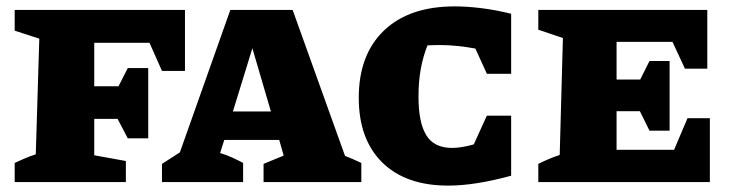

<svg xmlns="http://www.w3.org/2000/svg" viewBox="-20 -570 2297 601"><path d="M559 -539V-348H487L448 -436H275V-300H351L380 -357H444V-137H380L348 -198H275V-84L374 -66V0H26V-60Q41 -67 56 -73.5Q71 -80 92 -87L103 -449L26 -474V-539Z M1060 -82Q1073 -77 1084.5 -72Q1096 -67 1111 -60V0H805V-57L868 -83L854 -132H682L669 -91Q689 -85 706.5 -77Q724 -69 741 -60V0H487V-57L543 -93L701 -539H896ZM709 -221H828L770 -419Z M1383 11Q1250 11 1176.5 -61.5Q1103 -134 1103 -264Q1103 -399 1182 -474.5Q1261 -550 1403 -550Q1442 -550 1486.5 -544.5Q1531 -539 1580 -527V-339H1504L1468 -418Q1441 -423 1413 -426Q1385 -429 1357 -429Q1338 -429 1318 -428Q1304 -392 1297 -353.5Q1290 -315 1290 -267Q1290 -186 1314.5 -146.5Q1339 -107 1395 -107Q1424 -107 1463 -118L1504 -208H1580V-20Q1467 11 1383 11Z M2132 -200H2202V0H1665V-57Q1681 -65 1697.5 -72Q1714 -79 1732 -85L1742 -451L1665 -477V-539H2194V-355H2124L2085 -439H1910V-321H1984L2013 -379H2076V-161H2013L1983 -222H1910V-101H2090Z"/></svg>

Font: Piazzolla SC ExtraBold
Style: Regular
Weight: 800
Designer: Juan Pablo del Peral
Foundry: Huerta Tipografica
Version: Version 1.330